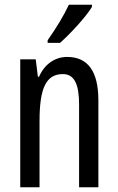

<svg xmlns="http://www.w3.org/2000/svg" viewBox="-20 -786 496 806"><path d="M366 -757V-766H269C248 -721 218 -671 180 -617V-606H232C273 -642 341 -715 366 -757ZM262 -547C211 -547 167 -517 144 -464H139L130 -537H65V0H146V-279C146 -417 174 -475 244 -475C292 -475 312 -432 312 -348V0H393V-364C393 -488 348 -547 262 -547Z"/></svg>

Font: Noto Sans Lao Looped ExtraCondensed
Style: Regular
Weight: 400
Width: 2
Designer: Mark Frömberg, Ben Mitchell
Foundry: The Fontpad Ltd
Version: Version 1.002